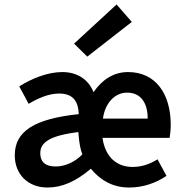

<svg xmlns="http://www.w3.org/2000/svg" viewBox="-20 -826 820 858"><path d="M192 12C256 12 318 -14 386 -72C426 -24 480 12 557 12C620 12 676 -8 724 -40L684 -114C648 -92 614 -80 572 -80C502 -80 450 -124 438 -210H738C740 -222 743 -246 743 -268C743 -405 677 -504 552 -504C488 -504 436 -470 398 -414C376 -470 326 -504 259 -504C191 -504 120 -474 66 -440L108 -362C152 -388 198 -408 244 -408C311 -408 330 -368 332 -316C134 -295 46 -240 46 -132C46 -46 106 12 192 12ZM229 -82C188 -82 160 -98 160 -142C160 -191 205 -220 330 -236L332 -214C335 -185 339 -159 348 -136C313 -100 268 -82 229 -82ZM440 -296C449 -364 492 -412 548 -412C608 -412 640 -368 640 -296ZM370 -573 569 -728 501 -806 311 -631Z"/></svg>

Font: Source Sans Pro Semibold
Style: Regular
Weight: 600
Designer: Paul D. Hunt
Foundry: Adobe Systems Incorporated
Version: Version 3.006;hotconv 1.0.111;makeotfexe 2.5.65597